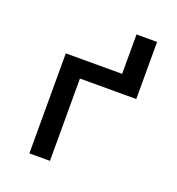

<svg xmlns="http://www.w3.org/2000/svg" viewBox="-132 -831 863 938"><g transform="rotate(20 300.0 -362.5)"><path d="M125 0V-520H418V-725H525V-428H232V0Z"/></g></svg>

Font: Iosevka SS04 Semibold Extended
Style: Regular
Weight: 600
Width: 7
Monospace: yes
Designer: Belleve Invis
Foundry: Belleve Invis
Version: Version 19.0.0; ttfautohint (v1.8.4)